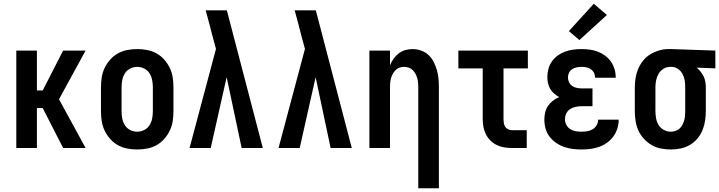

<svg xmlns="http://www.w3.org/2000/svg" viewBox="-20 -790 3840 1025"><path d="M67 0V-520H177V-307H208L317 -520H437L295 -260L437 0H317L208 -213H177V0Z M713 8Q686 8 659.5 3Q633 -2 609.5 -15Q586 -28 568 -48.5Q550 -69 538.5 -93Q527 -117 523 -143.5Q519 -170 519 -197V-323Q519 -350 523 -376.5Q527 -403 538.5 -427Q550 -451 568 -471.5Q586 -492 609.5 -505Q633 -518 659.5 -523Q686 -528 713 -528Q739 -528 765.5 -523Q792 -518 815.5 -505Q839 -492 857 -471.5Q875 -451 886.5 -427Q898 -403 902 -376.5Q906 -350 906 -323V-197Q906 -170 902 -143.5Q898 -117 886.5 -93Q875 -69 857 -48.5Q839 -28 815.5 -15Q792 -2 765.5 3Q739 8 713 8ZM713 -87Q732 -87 750 -96Q768 -105 778.5 -122Q789 -139 792.5 -158.5Q796 -178 796 -197V-323Q796 -342 792.5 -361.5Q789 -381 778.5 -398Q768 -415 750 -424Q732 -433 713 -433Q693 -433 675 -424Q657 -415 646.5 -398Q636 -381 632.5 -361.5Q629 -342 629 -323V-197Q629 -178 632.5 -158.5Q636 -139 646.5 -122Q657 -105 675 -96Q693 -87 713 -87Z M992 0 1133 -529 1115 -595Q1106 -630 1097 -665Q1088 -700 1078 -735H1191L1383 0H1270L1190 -378L1105 0Z M1467 0 1608 -529 1590 -595Q1581 -630 1572 -665Q1563 -700 1553 -735H1666L1858 0H1745L1665 -378L1580 0Z M2213 215V-323Q2213 -335 2212 -347.5Q2211 -360 2207.5 -372.5Q2204 -385 2198 -396Q2192 -407 2183 -416Q2174 -425 2162 -429Q2150 -433 2137 -433Q2125 -433 2113 -429Q2101 -425 2092 -416Q2083 -407 2077 -396Q2071 -385 2067.5 -372.5Q2064 -360 2063 -347.5Q2062 -335 2062 -323V0H1952V-520H2062V-441Q2069 -459 2080.5 -475.5Q2092 -492 2108 -504.5Q2124 -517 2143.5 -522.5Q2163 -528 2183 -528Q2206 -528 2228.5 -520Q2251 -512 2268 -496Q2285 -480 2295.5 -459Q2306 -438 2312.5 -415.5Q2319 -393 2321 -369.5Q2323 -346 2323 -323V215Z M2712 0Q2691 0 2670.5 -3.5Q2650 -7 2631.5 -16Q2613 -25 2598 -40Q2583 -55 2573.5 -74Q2564 -93 2560.5 -113.5Q2557 -134 2557 -155V-425H2427V-520H2798V-425H2668V-155Q2668 -144 2669.5 -133.5Q2671 -123 2676.5 -114Q2682 -105 2692 -100Q2702 -95 2712 -95H2792V0Z M3085 8Q3061 8 3037 5Q3013 2 2990.5 -6Q2968 -14 2948 -28Q2928 -42 2913.5 -61Q2899 -80 2892.5 -103.5Q2886 -127 2886 -152Q2886 -171 2890.5 -190Q2895 -209 2905.5 -224.5Q2916 -240 2931.5 -252Q2947 -264 2965 -272Q2950 -280 2937.5 -291Q2925 -302 2917 -316Q2909 -330 2905.5 -346Q2902 -362 2902 -379Q2902 -401 2908 -423Q2914 -445 2927 -463Q2940 -481 2958 -494Q2976 -507 2997 -514.5Q3018 -522 3040 -525Q3062 -528 3085 -528Q3107 -528 3129 -525Q3151 -522 3172 -514Q3193 -506 3211 -492.5Q3229 -479 3241.5 -461Q3254 -443 3260.5 -421.5Q3267 -400 3267 -378V-375H3157V-376Q3157 -389 3151 -401Q3145 -413 3134 -420.5Q3123 -428 3110.5 -430.5Q3098 -433 3085 -433Q3072 -433 3059 -430.5Q3046 -428 3035 -421Q3024 -414 3018 -402Q3012 -390 3012 -377Q3012 -363 3018 -350.5Q3024 -338 3035.5 -330.5Q3047 -323 3060.5 -320.5Q3074 -318 3088 -318H3143V-223H3088Q3071 -223 3055 -220Q3039 -217 3025 -208.5Q3011 -200 3003.5 -185Q2996 -170 2996 -153Q2996 -138 3003.5 -123.5Q3011 -109 3024.5 -100.5Q3038 -92 3053.5 -89.5Q3069 -87 3085 -87Q3100 -87 3115.5 -89.5Q3131 -92 3144 -100Q3157 -108 3165 -121.5Q3173 -135 3173 -151H3283V-150Q3283 -127 3275.5 -103.5Q3268 -80 3254 -61Q3240 -42 3220.5 -28Q3201 -14 3178.5 -6Q3156 2 3132.5 5Q3109 8 3085 8ZM3073 -576 3017 -624 3150 -770 3220 -710Z M3562 8Q3535 8 3508.5 3Q3482 -2 3459 -15.5Q3436 -29 3417.5 -49Q3399 -69 3388 -93.5Q3377 -118 3373 -144.5Q3369 -171 3369 -197V-323Q3369 -348 3373 -373.5Q3377 -399 3387 -422.5Q3397 -446 3413.5 -466.5Q3430 -487 3451.5 -500Q3473 -513 3498 -520.5Q3523 -528 3548 -528H3563L3799 -520V-425L3699 -429Q3711 -419 3720.5 -407Q3730 -395 3736.5 -381.5Q3743 -368 3745.5 -353Q3748 -338 3748 -323V-197Q3748 -171 3744 -145Q3740 -119 3730 -94.5Q3720 -70 3702.5 -49.5Q3685 -29 3662.5 -16Q3640 -3 3614 2.5Q3588 8 3562 8ZM3561 -87Q3574 -87 3586 -91Q3598 -95 3607.5 -103.5Q3617 -112 3623 -123.5Q3629 -135 3632.5 -147Q3636 -159 3637 -172Q3638 -185 3638 -197V-323Q3638 -341 3635.5 -359Q3633 -377 3624.5 -393.5Q3616 -410 3601 -421Q3586 -432 3568 -433H3557Q3538 -433 3521.5 -422.5Q3505 -412 3495.5 -395.5Q3486 -379 3482.5 -360.5Q3479 -342 3479 -323V-197Q3479 -178 3482.5 -158.5Q3486 -139 3496 -122.5Q3506 -106 3524 -96.5Q3542 -87 3561 -87Z"/></svg>

Font: Iosevka QP
Style: Bold
Weight: 700
Designer: Belleve Invis
Foundry: Belleve Invis
Version: Version 20.0.0; ttfautohint (v1.8.4)